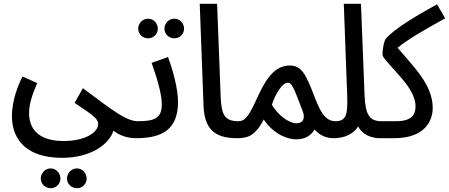

<svg xmlns="http://www.w3.org/2000/svg" viewBox="-20 -727 2378 1017"><path d="M43 -110C45 19 127 109 309 109C463 109 559 36 581 -35C621 -3 667 5 701 5C742 5 757 -15 757 -42C757 -68 742 -85 711 -85C651 -85 582 -137 419 -260L375 -182C472 -118 500 -98 500 -70C500 -28 436 20 315 20C236 20 134 -6 134 -128C134 -173 149 -222 177 -287L99 -322C58 -240 43 -165 43 -110ZM388 270C416 270 439 247 439 219C439 190 416 165 388 165C358 165 335 190 335 219C335 247 358 270 388 270ZM249 270C277 270 300 247 300 219C300 190 277 165 249 165C219 165 196 190 196 219C196 247 219 270 249 270Z M904 -524C932 -524 955 -547 955 -575C955 -604 932 -628 904 -628C874 -628 851 -604 851 -575C851 -547 874 -524 904 -524ZM765 -524C793 -524 816 -547 816 -575C816 -604 793 -628 765 -628C735 -628 712 -604 712 -575C712 -547 735 -524 765 -524ZM700 5C838 5 923 -40 923 -188C923 -257 895 -358 870 -425L783 -394C810 -319 837 -230 837 -175C837 -99 797 -85 710 -85Z M1234 5C1275 5 1290 -15 1290 -42C1290 -68 1276 -85 1244 -85C1174 -85 1153 -113 1149 -212L1130 -707H1038L1058 -169C1062 -48 1113 5 1234 5Z M1234 5C1287 5 1329 -2 1377 -94C1433 -11 1508 11 1549 11C1593 11 1627 -7 1646 -41C1674 -10 1708 5 1747 5C1787 5 1802 -15 1802 -42C1802 -68 1788 -85 1756 -85C1699 -85 1672 -146 1644 -220C1601 -330 1579 -380 1515 -380C1447 -380 1398 -330 1348 -221C1302 -120 1282 -85 1243 -85ZM1420 -172C1439 -231 1477 -289 1503 -289C1525 -289 1533 -272 1584 -136C1596 -105 1589 -74 1550 -74C1510 -74 1453 -117 1420 -172Z M1746 5C1804 5 1849 -15 1877 -57C1899 -14 1947 5 1992 5C2032 5 2048 -15 2048 -42C2048 -68 2033 -85 2001 -85C1938 -85 1915 -117 1911 -224L1892 -707H1801L1819 -222C1823 -118 1813 -85 1756 -85Z M1991 5H2067C2225 5 2272 -81 2272 -156C2272 -279 2169 -375 2086 -474C2141 -518 2208 -558 2338 -630L2295 -704C2113 -605 2053 -554 2025 -524C2013 -510 2006 -462 2006 -439C2006 -422 2032 -399 2107 -313C2147 -267 2181 -213 2181 -165C2181 -123 2165 -85 2078 -85H2001Z"/></svg>

Font: Noto Sans Arabic UI XCn Md
Style: Regular
Weight: 500
Width: 2
Designer: Monotype Design Team, Nadine Chahine and Nizar Qandah
Foundry: Monotype Imaging Inc.
Version: Version 2.010